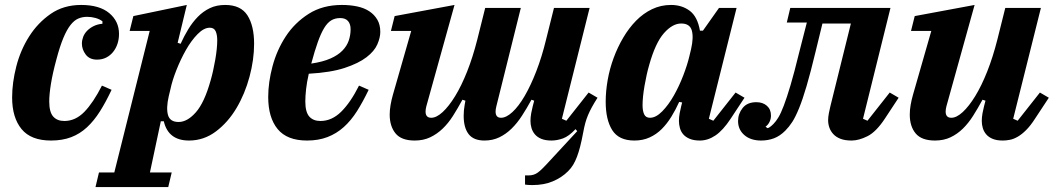

<svg xmlns="http://www.w3.org/2000/svg" viewBox="-20 -556 4263 776"><path d="M186 12Q105 12 67 -34.5Q29 -81 29 -162Q29 -222 46 -288Q63 -354 98 -409Q133 -464 185 -500Q237 -536 308 -536Q382 -536 421.5 -503Q461 -470 461 -419Q461 -398 455 -379.5Q449 -361 437.5 -346.5Q426 -332 409.5 -323.5Q393 -315 372 -315Q342 -315 326.5 -335.5Q311 -356 311 -380Q311 -393 316 -406.5Q321 -420 331.5 -431Q342 -442 357.5 -450Q373 -458 394 -460V-470Q382 -479 365.5 -483.5Q349 -488 332 -488Q313 -488 296.5 -481Q280 -474 265 -455Q250 -436 236 -402.5Q222 -369 208 -316Q193 -261 186 -218Q179 -175 179 -146Q179 -103 195 -85Q211 -67 240 -67Q285 -67 321 -104Q357 -141 392 -210L431 -193Q408 -144 384 -106Q360 -68 331.5 -41.5Q303 -15 267.5 -1.5Q232 12 186 12Z M380 141H442L585 -431H504L519 -491L735 -536L698 -383L710 -379Q724 -410 741 -438Q758 -466 779.5 -488Q801 -510 828 -523Q855 -536 890 -536Q953 -536 980 -494Q1007 -452 1007 -379Q1007 -315 988.5 -246Q970 -177 936 -119.5Q902 -62 853 -25Q804 12 744 12Q660 12 642 -66H630L586 141H674L660 200H366ZM702 -63Q737 -63 771.5 -102Q806 -141 831 -230Q842 -268 850 -314.5Q858 -361 858 -393Q858 -416 851.5 -430Q845 -444 828 -444Q804 -444 778.5 -418Q753 -392 731.5 -354Q710 -316 693 -273Q676 -230 669 -196L662 -167Q651 -119 659 -91Q667 -63 702 -63Z M1221 12Q1140 12 1102 -34.5Q1064 -81 1064 -164Q1064 -223 1081.5 -288.5Q1099 -354 1135 -409Q1171 -464 1227.5 -500Q1284 -536 1362 -536Q1395 -536 1423.5 -530Q1452 -524 1472.5 -510.5Q1493 -497 1505 -476.5Q1517 -456 1517 -427Q1517 -404 1505 -376.5Q1493 -349 1461 -324.5Q1429 -300 1373 -281.5Q1317 -263 1228 -258Q1220 -223 1217 -195Q1214 -167 1214 -146Q1214 -103 1230 -85Q1246 -67 1275 -67Q1321 -67 1359 -104.5Q1397 -142 1431 -210L1470 -193Q1447 -145 1423 -107Q1399 -69 1369.5 -42.5Q1340 -16 1303.5 -2Q1267 12 1221 12ZM1238 -299Q1285 -306 1315.5 -319.5Q1346 -333 1364 -351.5Q1382 -370 1389.5 -392Q1397 -414 1397 -438Q1397 -459 1386.5 -471Q1376 -483 1355 -483Q1334 -483 1318.5 -473.5Q1303 -464 1290 -442.5Q1277 -421 1264.5 -386Q1252 -351 1238 -299Z M2132 192Q2112 192 2102 190V153H2116Q2138 153 2153.5 141.5Q2169 130 2189 108L2313 -26L2306 -34Q2279 -5 2255 3.5Q2231 12 2209 12Q2184 12 2167.5 5Q2151 -2 2141.5 -13.5Q2132 -25 2128 -39Q2124 -53 2124 -67Q2124 -82 2127 -98.5Q2130 -115 2133 -126L2139 -149L2128 -153Q2109 -118 2089.5 -88Q2070 -58 2047.5 -36Q2025 -14 1998 -1Q1971 12 1938 12Q1894 12 1874 -14Q1854 -40 1854 -88Q1854 -99 1855 -110Q1856 -121 1858 -132L1861 -149L1849 -153Q1830 -118 1811 -88Q1792 -58 1769 -36Q1746 -14 1718.5 -1Q1691 12 1656 12Q1602 12 1578.5 -17Q1555 -46 1555 -93Q1555 -111 1558.5 -131.5Q1562 -152 1568 -173L1642 -431H1560L1575 -491L1817 -536L1703 -126Q1700 -114 1700 -105Q1700 -80 1723 -80Q1744 -80 1769 -103Q1794 -126 1819.5 -167.5Q1845 -209 1868 -267Q1891 -325 1909 -396L1941 -524H2085L1986 -126Q1983 -114 1983 -105Q1983 -80 2005 -80Q2026 -80 2051 -103Q2076 -126 2100.5 -168Q2125 -210 2147.5 -268Q2170 -326 2187 -396L2219 -524H2363L2251 -76L2269 -68L2359 -182L2395 -161Q2381 -139 2372 -122.5Q2363 -106 2356.5 -90.5Q2350 -75 2345.5 -58.5Q2341 -42 2337 -20Q2331 12 2325 35.5Q2319 59 2312 77.5Q2305 96 2296.5 110Q2288 124 2276 136Q2250 162 2214 177Q2178 192 2132 192Z M2544 12Q2481 12 2454.5 -30Q2428 -72 2428 -145Q2428 -187 2436 -232.5Q2444 -278 2460 -321.5Q2476 -365 2499 -404Q2522 -443 2551 -472.5Q2580 -502 2615.5 -519Q2651 -536 2692 -536Q2736 -536 2767.5 -512.5Q2799 -489 2809 -432H2821L2886 -524H2957L2845 -76L2863 -68L2953 -182L2989 -161L2933 -76Q2902 -29 2871.5 -8.5Q2841 12 2809 12Q2784 12 2767.5 5Q2751 -2 2741.5 -13Q2732 -24 2728 -38.5Q2724 -53 2724 -67Q2724 -82 2727 -98.5Q2730 -115 2733 -126L2737 -142L2725 -144Q2711 -113 2693.5 -84.5Q2676 -56 2654.5 -34.5Q2633 -13 2605.5 -0.5Q2578 12 2544 12ZM2607 -80Q2631 -80 2656.5 -106Q2682 -132 2703.5 -170Q2725 -208 2741.5 -251Q2758 -294 2766 -328L2773 -357Q2784 -405 2776 -433Q2768 -461 2733 -461Q2698 -461 2663.5 -422Q2629 -383 2604 -294Q2593 -256 2585 -209.5Q2577 -163 2577 -131Q2577 -108 2583.5 -94Q2590 -80 2607 -80Z M3056 12Q3014 12 2988.5 -10Q2963 -32 2963 -67Q2963 -96 2981.5 -119.5Q3000 -143 3037 -143Q3063 -143 3079.5 -128.5Q3096 -114 3096 -89Q3096 -75 3090 -63Q3084 -51 3074 -44L3082 -38Q3090 -39 3106 -55Q3116 -65 3126 -81.5Q3136 -98 3148 -129.5Q3160 -161 3175 -211.5Q3190 -262 3209 -340L3241 -465H3160L3174 -524H3579L3468 -76L3486 -68L3576 -182L3612 -161L3556 -76Q3521 -23 3486 -5.5Q3451 12 3422 12Q3395 12 3377 5Q3359 -2 3348 -14Q3337 -26 3332 -40.5Q3327 -55 3327 -70Q3327 -82 3330 -98.5Q3333 -115 3336 -126L3419 -461H3304L3276 -346Q3256 -263 3240 -208.5Q3224 -154 3209.5 -118.5Q3195 -83 3182 -63Q3169 -43 3154 -28Q3132 -6 3108 3Q3084 12 3056 12Z M3759 12Q3705 12 3681 -16.5Q3657 -45 3657 -93Q3657 -112 3660.5 -132Q3664 -152 3670 -173L3744 -431H3662L3677 -491L3919 -536L3805 -126Q3802 -114 3802 -105Q3802 -80 3825 -80Q3846 -80 3871 -103Q3896 -126 3921.5 -167.5Q3947 -209 3970 -267Q3993 -325 4011 -396L4043 -524H4187L4075 -76L4093 -68L4183 -182L4219 -161L4163 -76Q4145 -48 4127.5 -30.5Q4110 -13 4093.5 -3.5Q4077 6 4062 9Q4047 12 4033 12Q4008 12 3991.5 5Q3975 -2 3965.5 -13.5Q3956 -25 3952 -39Q3948 -53 3948 -67Q3948 -82 3951 -98.5Q3954 -115 3957 -126L3963 -149L3951 -153Q3932 -118 3913 -88Q3894 -58 3871.5 -36Q3849 -14 3821.5 -1Q3794 12 3759 12Z"/></svg>

Font: IBM Plex Serif
Style: Bold Italic
Weight: 700
Italic angle: -14°
Designer: Mike Abbink, Paul van der Laan, Pieter van Rosmalen
Foundry: Bold Monday
Version: Version 3.001